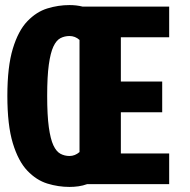

<svg xmlns="http://www.w3.org/2000/svg" viewBox="-20 -726 750 757"><path d="M254 11Q210 11 166.8 -2.2Q123.5 -15.5 87.8 -53Q52 -90.5 30.5 -161.5Q9 -232.5 9 -348Q9 -463 30.5 -534Q52 -605 87.8 -642.2Q123.5 -679.5 166.8 -692.8Q210 -706 254 -706Q281.5 -706 305.5 -700H647V-579H456.5V-404.5H619.5V-283.5H456.5V-121H647V0H323.5Q307 6 289.5 8.5Q272 11 254 11ZM166 -348Q166 -271.5 172.5 -224.5Q179 -177.5 190.5 -153Q202 -128.5 218.2 -119.8Q234.5 -111 254 -111Q275.5 -111 293.5 -126.5V-568.5Q276.5 -584 254 -584Q234.5 -584 218.2 -575.5Q202 -567 190.5 -542.5Q179 -518 172.5 -471.2Q166 -424.5 166 -348Z"/></svg>

Font: League Mono
Style: Bold
Weight: 700
Width: 6
Designer: Tyler Finck
Foundry: The League of Moveable Type / Tyler Finck
Version: Version 2.300;RELEASE